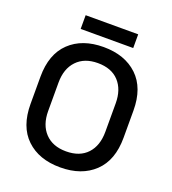

<svg xmlns="http://www.w3.org/2000/svg" viewBox="-153 -964 979 1092"><g transform="rotate(20 336.5 -417.5)"><path d="M336 14Q207 14 131 -58.5Q55 -131 55 -268V-432Q55 -569 131 -641.5Q207 -714 336 -714Q465 -714 541.5 -641.5Q618 -569 618 -432V-268Q618 -131 541.5 -58.5Q465 14 336 14ZM336 -83Q419 -83 464 -131.5Q509 -180 509 -264V-436Q509 -520 464 -568.5Q419 -617 336 -617Q255 -617 209 -568.5Q163 -520 163 -436V-264Q163 -180 209 -131.5Q255 -83 336 -83ZM177 -766V-849H495V-766Z"/></g></svg>

Font: Space Grotesk Medium
Style: Regular
Weight: 500
Designer: Florian Karsten
Foundry: Florian Karsten
Version: Version 2.000